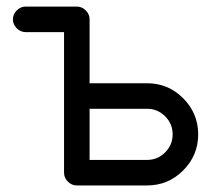

<svg xmlns="http://www.w3.org/2000/svg" viewBox="-20 -567 665 587"><path d="M429.7 -312.5Q494.1 -312.5 540 -266.6Q585.9 -220.7 585.9 -156.2Q585.9 -91.8 540 -45.9Q494.1 0 429.7 0H214.8Q199.2 0 187.5 -11.7Q175.8 -23.4 175.8 -39.1V-468.8H58.6Q43 -468.8 31.2 -480.5Q19.5 -492.2 19.5 -507.8Q19.5 -523.4 31.2 -535.2Q43 -546.9 58.6 -546.9H214.8Q230.5 -546.9 242.2 -535.2Q253.9 -523.4 253.9 -507.8V-312.5ZM429.7 -78.1Q461.9 -78.1 484.9 -101.1Q507.8 -124 507.8 -156.2Q507.8 -188.5 484.9 -211.4Q461.9 -234.4 429.7 -234.4H253.9V-78.1Z"/></svg>

Font: Comfortaa
Style: Regular
Weight: 400
Designer: Johan Aakerlund
Foundry: Johan Aakerlund
Version: Version 2.001; ttfautohint (v1.4.1)